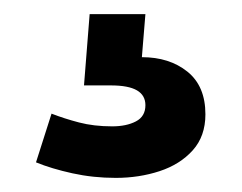

<svg xmlns="http://www.w3.org/2000/svg" viewBox="-20 -40 343 272"><path d="M31 190 53 121Q71 128 92 133.5Q113 139 139 139Q159 139 172.5 132Q186 125 186 109Q186 95 174 88Q162 81 137 81H99L107 -20H186L181 41Q220 41 245.5 61.5Q271 82 271 122Q271 153 253 173Q235 193 206 202.5Q177 212 144 212Q112 212 82.5 205.5Q53 199 31 190Z"/></svg>

Font: Space Grotesk Frontify SemiBold
Style: Regular
Weight: 600
Designer: Florian Karsten
Version: Version 2.000